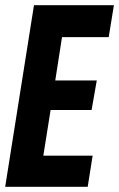

<svg xmlns="http://www.w3.org/2000/svg" viewBox="-29 -720 459 740"><path d="M-9 0 102 -700H410L390 -577H210L184 -410H344L324 -296H166L138 -120H328L309 0Z"/></svg>

Font: Georama Condensed
Style: Bold Italic
Weight: 700
Width: 3
Italic angle: -9°
Designer: Jean-Baptiste Levee
Foundry: Production Type
Version: Version 1.000